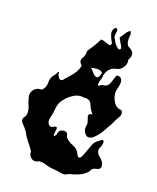

<svg xmlns="http://www.w3.org/2000/svg" viewBox="-147 -902 797 975"><g transform="rotate(20 251.0 -415.0)"><path d="M261.2 -22Q239.7 -22.9 218.8 -29.8Q202.1 -35.6 185.5 -35.6Q182.6 -35.6 176.8 -35.2Q165.5 -27.8 155.3 -27.8Q146 -27.8 137.7 -33.7Q121.1 -45.4 121.1 -66.4Q121.1 -66.4 121.1 -68.8Q106.4 -89.8 89.8 -109.9Q73.7 -129.4 62 -152.8Q49.3 -170.9 32.2 -188Q24.4 -195.8 24.4 -204.6Q24.4 -215.8 36.1 -228.5Q38.1 -237.8 38.1 -246.6Q38.1 -264.2 30.8 -280.3Q20 -305.2 14.2 -330.6Q14.2 -331.1 14.2 -331.5Q14.2 -353 28.3 -367.7Q42 -380.9 61 -380.9Q63 -380.9 64.9 -380.9Q84 -397.5 84 -423.3Q84 -423.3 84 -425.8Q84 -427.7 84 -429.7Q84 -454.1 100.1 -472.7Q104.5 -476.6 109.9 -487.8Q113.8 -496.1 116.2 -496.1Q117.2 -496.1 117.7 -495.1Q117.7 -477.5 129.9 -464.8Q134.3 -460 139.2 -460Q147.5 -460 156.7 -474.1Q175.3 -493.2 192.4 -515.6Q209.5 -538.1 214.4 -564.9Q200.2 -577.1 200.2 -589.4Q200.2 -596.2 204.6 -603Q214.8 -618.7 214.8 -636.2Q214.8 -640.1 214.4 -644.5Q227.1 -663.6 239.7 -683.1Q252.4 -703.1 261.2 -723.6Q262.7 -723.6 264.2 -723.6Q274.9 -723.6 296.9 -715.3Q305.2 -711.9 310.1 -711.9Q319.3 -711.9 319.3 -722.2Q319.3 -724.1 318.8 -727.1Q307.6 -743.2 300.3 -765.6Q298.3 -772.5 298.3 -778.3Q298.3 -792.5 310.1 -804.2Q311.5 -804.2 313 -804.2Q322.8 -804.2 322.8 -792.5Q322.8 -792 322.8 -791.5Q322.8 -787.1 321.8 -781.2Q320.3 -773.9 320.3 -768.1Q320.3 -753.4 329.1 -746.6Q330.6 -734.9 349.6 -716.3Q358.9 -707.5 364.3 -707.5Q370.6 -707.5 372.6 -717.8Q367.2 -730 359.9 -741.2Q353 -752.9 346.2 -764.6Q356 -777.8 364.3 -792Q372.6 -806.6 386.2 -815.4Q393.1 -808.1 393.1 -795.4Q393.1 -792.5 392.6 -789.6Q391.6 -782.7 391.6 -776.4Q391.6 -766.6 393.6 -757.8Q395 -749.5 399.9 -742.7Q404.3 -735.8 414.6 -731.9Q432.6 -722.2 435.1 -707Q435.5 -704.6 435.5 -702.1Q435.5 -689.5 426.8 -676.3Q428.2 -669.9 428.2 -663.6Q428.2 -647 418.5 -632.3Q405.3 -612.3 380.4 -608.9Q357.4 -603.5 344.7 -583.5Q333 -565.4 333 -544.9Q333 -544.9 333 -541.5Q327.6 -529.3 324.7 -509.3Q324.2 -506.8 324.2 -504.9Q324.2 -499 328.1 -499Q333 -499 343.8 -508.3Q344.2 -508.3 344.7 -508.3Q373 -508.3 382.3 -532.7Q391.6 -558.1 397.5 -578.6Q402.3 -579.6 406.2 -579.6Q412.1 -579.6 416.5 -577.6Q423.3 -574.7 426.3 -568.4Q430.2 -560.5 430.2 -550.3Q430.2 -544.4 429.2 -538.1Q425.8 -519.5 422.4 -506.3Q421.9 -501.5 421.9 -496.6Q421.9 -474.1 435.1 -450.7Q451.2 -422.4 481.4 -421.4Q488.3 -413.6 488.3 -404.3Q488.3 -403.8 488.3 -403.3Q488.3 -393.1 481 -381.8Q466.8 -358.9 460 -340.3Q445.3 -314.5 430.2 -288.1Q414.6 -261.7 391.6 -242.2Q380.4 -234.9 370.6 -234.9Q358.4 -234.9 349.6 -247.6Q339.8 -261.7 339.8 -276.9Q339.8 -285.2 342.8 -293.5Q340.8 -309.1 333 -329.1Q331.1 -334 331.1 -337.9Q331.1 -349.6 350.6 -351.1Q333.5 -369.6 323.2 -395.5Q314.9 -417.5 289.1 -417.5Q284.7 -417.5 279.8 -417Q273.9 -418 268.1 -418Q246.1 -418 226.6 -405.8Q202.1 -391.1 185.5 -369.1Q166 -347.2 163.6 -317.4Q161.6 -288.1 154.3 -261.2Q152.8 -254.9 152.8 -249Q152.8 -236.3 160.2 -227.1Q165.5 -220.2 173.3 -220.2Q181.6 -220.2 192.4 -228Q195.8 -229 197.8 -229Q204.6 -229 204.6 -219.7Q204.6 -216.3 203.6 -210.9Q201.2 -197.8 201.2 -190.4Q201.2 -185.1 202.6 -182.6Q203.1 -181.6 204.1 -181.6Q205.1 -181.6 206.5 -182.6Q209 -184.6 214.4 -191.9Q214.8 -218.3 239.7 -223.1Q243.2 -223.6 246.1 -223.6Q264.6 -223.6 267.6 -198.2Q284.7 -179.2 311 -169.4Q336.9 -160.2 349.1 -132.8Q352.1 -126.5 355.5 -124Q358.4 -121.6 361.3 -121.6Q370.1 -122.6 377 -141.1Q383.3 -159.2 386.7 -167Q393.1 -184.6 400.4 -204.6Q407.7 -224.6 427.2 -235.8Q438.5 -246.6 444.3 -246.6Q450.2 -246.6 451.2 -236.8Q451.2 -234.4 451.2 -231.9Q451.2 -215.3 442.4 -204.1Q440.9 -198.2 440.9 -192.9Q440.9 -174.3 459 -160.6Q482.4 -144 484.9 -118.7Q483.9 -101.1 462.4 -97.7Q440.9 -94.7 435.5 -74.7Q417.5 -53.2 391.6 -42Q365.7 -31.2 339.4 -25.4Q327.1 -15.6 312.5 -15.6Q307.1 -15.6 301.8 -16.6Q280.3 -21.5 261.2 -22ZM319.3 -550.8Q323.2 -557.1 323.2 -561.5Q323.2 -561.5 323.2 -563Q323.2 -565.9 321.3 -568.4Q314.5 -576.2 296.4 -576.2Q296.4 -576.2 292 -576.2Q270 -574.7 263.2 -570.8Q270.5 -564.5 282.2 -550.8Q294.4 -536.6 304.7 -536.1Q305.2 -536.1 305.7 -536.1Q309.6 -536.1 313 -539.1Q316.4 -542.5 319.3 -550.8Z"/></g></svg>

Font: Brazier Flame
Style: Regular
Weight: 400
Designer: Walter E Stewart
Version: 0.1